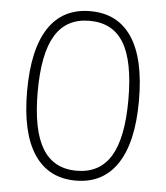

<svg xmlns="http://www.w3.org/2000/svg" viewBox="-52 -759 704 814"><g transform="rotate(5 300.0 -352.5)"><path d="M62 -352Q62 -530 122.5 -621.5Q183 -713 300 -713Q417 -713 477.5 -622Q538 -531 538 -353Q538 -176 477 -84Q416 8 300 8Q184 8 123 -83.5Q62 -175 62 -352ZM493 -353Q493 -517 446 -594.5Q399 -672 300 -672Q202 -672 154.5 -594Q107 -516 107 -353Q107 -191 154.5 -112.5Q202 -34 300 -34Q398 -34 445.5 -112Q493 -190 493 -353Z"/></g></svg>

Font: wassup Sans
Style: Light
Weight: 200
Version: Version 2.001